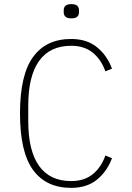

<svg xmlns="http://www.w3.org/2000/svg" viewBox="-20 -899 640 931"><path d="M325 12Q204 12 140.5 -74.5Q77 -161 77 -349Q77 -536 140.5 -623Q204 -710 325 -710Q402 -710 451 -669.5Q500 -629 523 -566L491 -553Q471 -610 430 -643.5Q389 -677 325 -677Q222 -677 169.5 -603.5Q117 -530 117 -387V-311Q117 -168 169.5 -94.5Q222 -21 325 -21Q389 -21 430 -54.5Q471 -88 491 -145L523 -132Q500 -69 451 -28.5Q402 12 325 12ZM326 -810Q306 -810 297.5 -818Q289 -826 289 -839V-850Q289 -863 297.5 -871Q306 -879 326 -879Q346 -879 354.5 -871Q363 -863 363 -850V-839Q363 -826 354.5 -818Q346 -810 326 -810Z"/></svg>

Font: IBM Plex Mono ExtraLight
Style: Regular
Weight: 200
Monospace: yes
Designer: Mike Abbink, Paul van der Laan, Pieter van Rosmalen
Foundry: Bold Monday
Version: Version 2.3